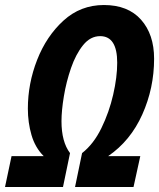

<svg xmlns="http://www.w3.org/2000/svg" viewBox="-60 -745 634 765"><path d="M191 0 219 -135Q185 -180 185 -262Q185 -304 194.5 -361.5Q204 -419 223 -474Q242 -529 271 -565Q300 -601 339 -601Q407 -601 407 -495Q407 -438 391 -368Q375 -298 344 -234.5Q313 -171 267 -135L239 0H472L499 -123H371Q460 -184 507 -289Q554 -394 554 -511Q554 -608 502 -666.5Q450 -725 354 -725Q261 -725 193 -663Q125 -601 88 -506.5Q51 -412 51 -312Q51 -257 65.5 -207Q80 -157 114 -123H-14L-40 0Z"/></svg>

Font: Noto Sans UI Condensed ExtraBold
Style: Italic
Weight: 800
Width: 3
Designer: Monotype Design Team
Foundry: Monotype Imaging Inc.
Version: 1.001